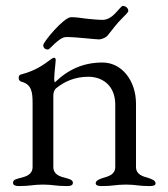

<svg xmlns="http://www.w3.org/2000/svg" viewBox="-20 -625 568 648"><path d="M142 -458C146 -458 156 -470 165 -478C176 -488 190 -500 204 -500C240 -500 299 -492 315 -492C319 -492 336 -496 344 -506C357 -522 375 -547 391 -562C405 -576 413 -584 413 -588C413 -598 404 -605 394 -605C390 -605 380 -591 366 -577C356 -567 342 -558 327 -558C309 -558 293 -560 271 -562C252 -564 242 -567 220 -567C195 -567 126 -483 126 -473C126 -463 132 -458 142 -458ZM44 3C84 3 90 -2 125 -2C160 -2 166 3 206 3C219 3 226 0 226 -8C226 -16 219 -20 203 -24C183 -29 160 -35 160 -62V-303C160 -311 163 -321 168 -326C196 -349 231 -366 279 -366C333 -365 369 -330 369 -272V-62C369 -35 346 -30 326 -24C315 -20 303 -16 303 -6C303 2 316 3 323 3C363 3 370 -2 405 -2C440 -2 445 3 485 3C493 3 505 2 505 -6C505 -16 493 -20 482 -24C462 -30 439 -35 439 -62V-275C439 -353 391 -414 326 -414C263 -414 212 -392 165 -347C164 -348 163 -353 163 -359C163 -378 168 -414 168 -423C168 -427 166 -430 163 -430C159 -430 156 -428 152 -425C124 -404 98 -386 52 -374C46 -373 43 -369 43 -362C43 -354 47 -351 53 -349C87 -340 90 -313 90 -277V-62C90 -35 67 -29 47 -24C32 -20 24 -18 24 -8C24 0 32 3 44 3Z"/></svg>

Font: Garamond-Math
Style: Regular
Weight: 400
Version: Version 2019-08-16